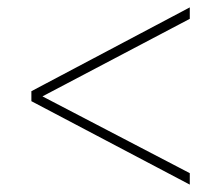

<svg xmlns="http://www.w3.org/2000/svg" viewBox="-20 -618 599 520"><path d="M494 -118 65 -344V-371L494 -598V-567L95 -357L494 -149Z"/></svg>

Font: Noto Serif Thai Thin
Style: Regular
Weight: 250
Version: Version 2.001